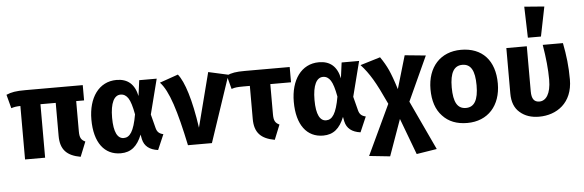

<svg xmlns="http://www.w3.org/2000/svg" viewBox="-60 -1046 4489 1477"><g transform="rotate(-5 2184.0 -307.5)"><path d="M590 -413V-531H147C74 -531 39 -525 -1 -508L27 -402C52 -410 66 -412 98 -413V0H253V-413H371V-158C371 -51 421 -2 526 17L572 -97C540 -112 529 -131 529 -179V-413Z M852 -548C715 -548 633 -429 633 -261C633 -82 711 17 836 17C916 17 965 -26 1000 -113L1007 -77C1019 -23 1058 8 1124 17L1175 -101C1144 -108 1127 -122 1119 -155L1092 -260L1161 -531H1026L1010 -410C991 -502 938 -548 852 -548ZM873 -433C898 -433 917 -421 932 -398C947 -375 960 -333 971 -272C948 -141 916 -98 869 -98C822 -98 793 -148 793 -261C793 -376 824 -433 873 -433Z M1183 -498C1250 -429 1300 -267 1356 0H1541L1713 -513L1560 -547L1452 -127C1421 -344 1375 -488 1326 -548Z M2188 -413V-531H1841C1773 -531 1739 -525 1700 -508L1728 -402C1743 -407 1757 -410 1768 -411C1779 -412 1797 -413 1822 -413H1870V-158C1870 -51 1920 -2 2025 17L2071 -97C2039 -112 2028 -131 2028 -179V-413Z M2415 -548C2278 -548 2196 -429 2196 -261C2196 -82 2274 17 2399 17C2479 17 2528 -26 2563 -113L2570 -77C2582 -23 2621 8 2687 17L2738 -101C2707 -108 2690 -122 2682 -155L2655 -260L2724 -531H2589L2573 -410C2554 -502 2501 -548 2415 -548ZM2436 -433C2461 -433 2480 -421 2495 -398C2510 -375 2523 -333 2534 -272C2511 -141 2479 -98 2432 -98C2385 -98 2356 -148 2356 -261C2356 -376 2387 -433 2436 -433Z M3082 -185 3239 -528 3077 -544 3002 -289C2981 -357 2962 -408 2947 -441C2932 -474 2912 -509 2887 -545L2732 -498C2764 -464 2793 -424 2820 -379C2847 -334 2880 -268 2919 -183L2737 204L2898 221L2998 -59L3103 221L3260 196Z M3512 -548C3352 -548 3252 -436 3252 -266C3252 -177 3275 -107 3322 -58C3368 -8 3431 17 3512 17C3672 17 3772 -95 3772 -265C3772 -444 3675 -548 3512 -548ZM3512 -432C3577 -432 3608 -381 3608 -265C3608 -152 3576 -99 3512 -99C3447 -99 3416 -150 3416 -266C3416 -379 3448 -432 3512 -432Z M4033 -596H4134L4180 -824L4026 -836ZM4142 -531C4159 -430 4168 -340 4168 -261C4168 -148 4128 -99 4079 -99C4039 -99 4019 -124 4019 -183V-531H3861V-180C3861 -115 3880 -66 3919 -33C3958 1 4007 17 4067 17C4202 17 4327 -66 4327 -248C4327 -349 4317 -434 4298 -531Z"/></g></svg>

Font: Fira Sans
Style: Bold
Weight: 700
Designer: Carrois Corporate & Edenspiekermann AG
Foundry: Carrois Corporate GbR & Edenspiekermann AG
Version: Version 4.203